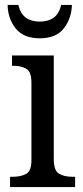

<svg xmlns="http://www.w3.org/2000/svg" viewBox="-20 -762 338 782"><path d="M21 0V-42H33Q64 -42 86 -53.5Q108 -65 108 -109V-426Q108 -470 87 -482Q66 -494 35 -494H29V-536H199V-114Q199 -67 220.5 -54.5Q242 -42 274 -42H286V0ZM142 -606Q76 -606 44 -646Q12 -686 11 -742H55Q63 -706 85.5 -690Q108 -674 142 -674Q176 -674 198.5 -690Q221 -706 229 -742H273Q271 -686 239.5 -646Q208 -606 142 -606Z"/></svg>

Font: Noto Serif SemiCondensed
Style: Regular
Weight: 400
Width: 4
Designer: Monotype Design Team
Foundry: Monotype Imaging Inc.
Version: Version 2.013